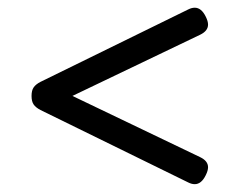

<svg xmlns="http://www.w3.org/2000/svg" viewBox="-20 -531 640 493"><path d="M514.2 -101.6Q514.2 -92.8 508.3 -81.1Q497.1 -58.1 480 -58.1Q472.2 -58.1 463.4 -62.5L84 -248.5Q71.8 -254.9 66.4 -262.7Q61 -270.5 61 -284.7Q61 -298.8 66.4 -306.6Q71.8 -314.5 84 -320.8L463.4 -506.8Q472.2 -511.2 480 -511.2Q497.1 -511.2 508.3 -488.3Q514.2 -476.6 514.2 -467.8Q514.2 -451.7 494.1 -441.9L166 -284.7L494.1 -127.4Q514.2 -117.7 514.2 -101.6Z"/></svg>

Font: Courier Prime Sans
Style: Regular
Weight: 400
Designer: Alan Dague-Greene
Foundry: Quote-Unquote Apps
Version: Version 3.020